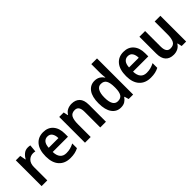

<svg xmlns="http://www.w3.org/2000/svg" viewBox="166 -1803 2856 2856"><g transform="rotate(-45 1594.5 -375.0)"><path d="M334 -552Q345 -552 358.5 -551Q372 -550 384 -547L373 -430Q364 -433 351.5 -434.5Q339 -436 330 -436Q273 -436 233.5 -396Q194 -356 194 -280V0H74V-542H167L184 -450H190Q211 -492 248 -522Q285 -552 334 -552Z M656 -552Q757 -552 814 -486Q871 -420 871 -308V-242H550Q552 -165 586 -125Q620 -85 683 -85Q729 -85 766.5 -95Q804 -105 845 -126V-27Q808 -8 768 1Q728 10 676 10Q560 10 494.5 -62Q429 -134 429 -267Q429 -406 490 -479Q551 -552 656 -552ZM656 -461Q611 -461 583.5 -428.5Q556 -396 552 -328H756Q756 -386 731.5 -423.5Q707 -461 656 -461Z M1254 -552Q1336 -552 1382 -504.5Q1428 -457 1428 -357V0H1308V-330Q1308 -390 1287.5 -421Q1267 -452 1222 -452Q1157 -452 1132 -406Q1107 -360 1107 -267V0H987V-542H1081L1096 -472H1103Q1127 -514 1167.5 -533Q1208 -552 1254 -552Z M1736 10Q1648 10 1595.5 -62Q1543 -134 1543 -271Q1543 -408 1595.5 -480Q1648 -552 1736 -552Q1788 -552 1824 -530.5Q1860 -509 1883 -473H1888Q1886 -492 1883 -517.5Q1880 -543 1880 -566V-760H2000V0H1906L1886 -68H1880Q1857 -33 1823 -11.5Q1789 10 1736 10ZM1771 -89Q1832 -89 1857.5 -129.5Q1883 -170 1884 -253V-274Q1884 -362 1859 -407Q1834 -452 1770 -452Q1719 -452 1692.5 -404.5Q1666 -357 1666 -270Q1666 -89 1771 -89Z M2346 -552Q2447 -552 2504 -486Q2561 -420 2561 -308V-242H2240Q2242 -165 2276 -125Q2310 -85 2373 -85Q2419 -85 2456.5 -95Q2494 -105 2535 -126V-27Q2498 -8 2458 1Q2418 10 2366 10Q2250 10 2184.5 -62Q2119 -134 2119 -267Q2119 -406 2180 -479Q2241 -552 2346 -552ZM2346 -461Q2301 -461 2273.5 -428.5Q2246 -396 2242 -328H2446Q2446 -386 2421.5 -423.5Q2397 -461 2346 -461Z M3115 -542V0H3021L3005 -70H2999Q2975 -29 2935 -9.5Q2895 10 2848 10Q2764 10 2719 -39.5Q2674 -89 2674 -189V-542H2794V-215Q2794 -91 2879 -91Q2946 -91 2970.5 -137Q2995 -183 2995 -271V-542Z"/></g></svg>

Font: Noto Sans Tamil SemiCondensed SemiBold
Style: Regular
Weight: 600
Width: 4
Designer: Jelle Bosma - Monotype Design Team
Foundry: Monotype Imaging Inc.
Version: Version 2.004; ttfautohint (v1.8.4.7-5d5b)